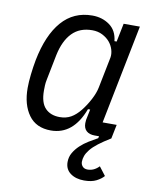

<svg xmlns="http://www.w3.org/2000/svg" viewBox="-83 -591 689 861"><g transform="rotate(10 261.5 -160.5)"><path d="M447 0Q414 20 392 37Q370 54 357.5 69.5Q345 85 340 99Q335 113 335 126Q335 138 343 147Q351 156 366 156Q395 156 418 132L448 171Q436 185 414.5 196Q393 207 359 207Q321 207 296.5 189Q272 171 272 138Q272 115 283 96Q294 77 311 61Q328 45 348.5 32.5Q369 20 389 9L391 0H371Q347 0 333.5 -12Q320 -24 320 -47Q320 -55 321 -62Q322 -69 324 -77L331 -111H321Q275 12 173 12Q106 12 72 -35Q38 -82 38 -158Q38 -185 42 -220Q46 -255 52 -287Q75 -404 129 -466Q183 -528 268 -528Q313 -528 346.5 -504Q380 -480 385 -432H395L412 -516H486L396 -64H460ZM202 -54Q231 -54 253 -66.5Q275 -79 295 -104Q315 -129 331 -159.5Q347 -190 352 -216L380 -356Q383 -373 377.5 -392Q372 -411 359 -426.5Q346 -442 325.5 -452.5Q305 -463 279 -463Q222 -463 187.5 -427.5Q153 -392 139 -325L116 -209Q113 -195 112.5 -182Q112 -169 112 -159Q112 -104 136 -79Q160 -54 202 -54Z"/></g></svg>

Font: IBM Plex Sans Condensed
Style: Italic
Weight: 400
Width: 3
Italic angle: -11°
Designer: Mike Abbink, Paul van der Laan, Pieter van Rosmalen
Foundry: Bold Monday
Version: Version 1.3